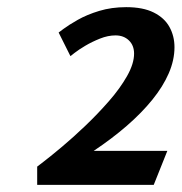

<svg xmlns="http://www.w3.org/2000/svg" viewBox="-20 -955 508 537"><path d="M84 -489Q84 -489 103.5 -504Q123 -519 154 -545Q185 -571 219.5 -604Q254 -637 285 -672.5Q316 -708 335.5 -742.5Q355 -777 355 -805Q355 -828 340.5 -842Q326 -856 303 -856Q282 -856 259.5 -847Q237 -838 218.5 -827Q200 -816 188.5 -807Q177 -798 177 -798L144 -864Q144 -864 158 -874.5Q172 -885 197.5 -899.5Q223 -914 257.5 -924.5Q292 -935 333 -935Q380 -935 410 -920Q440 -905 454 -879.5Q468 -854 468 -823Q468 -787 452 -750Q436 -713 406 -676Q376 -639 334.5 -603Q293 -567 242 -533H448L410 -438H84Z"/></svg>

Font: Rosario Light
Style: Bold Italic
Weight: 700
Italic angle: -8.05°
Version: Version 1.101; ttfautohint (v1.8.1.43-b0c9)